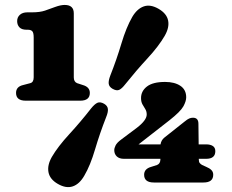

<svg xmlns="http://www.w3.org/2000/svg" viewBox="-20 -740 942 778"><path d="M87.5 -619.5Q68 -619.5 58.8 -629.2Q49.5 -639 49.5 -654.5Q49.5 -670 60.5 -680Q71.5 -690 91 -690H109.5Q141.5 -690 162.2 -697Q183 -704 204 -712Q226 -720 242 -720Q279 -720 279 -686V-426.5Q279 -408.5 292.5 -403L315.5 -395.5Q344 -387.5 344 -363.5Q344 -332 305 -332H84.5Q45 -332 45 -363.5Q45 -389 74 -395.5L102.5 -403Q116.5 -406.5 116.5 -426.5V-588Q116.5 -607 111 -613.2Q105.5 -619.5 92.5 -619.5ZM535 -222.5Q574.5 -253 574.5 -276Q574.5 -288.5 568.8 -297.8Q563 -307 557.2 -317.2Q551.5 -327.5 551.5 -342.5Q551.5 -371 575.5 -389.5Q599.5 -408 649 -408Q687.5 -408 711 -392.2Q734.5 -376.5 734.5 -345.5Q734.5 -330 723 -309Q711.5 -288 666.5 -252.5L541.5 -155H630.5Q633 -171.5 645.5 -182L727.5 -247Q739.5 -257 747 -260Q754.5 -263 762 -263Q784 -263 784 -238.5L785 -155H815.5Q832 -155 842.2 -148.5Q852.5 -142 852.5 -127.5Q852.5 -96.5 815.5 -96.5H785.5V-95Q785.5 -84.5 789 -79.8Q792.5 -75 799 -71.5L815.5 -64Q829 -58.5 836.5 -51Q844 -43.5 844 -32Q844 -0.5 804.5 -0.5H603.5Q564 -0.5 564 -32Q564 -56 593 -64L616.5 -71.5Q630 -77 630 -95V-96.5H482Q463.5 -96.5 453.2 -106.2Q443 -116 443 -131.5Q443 -140 448.5 -151Q454 -162 471 -174.5ZM487.5 -398.5Q473.5 -380.5 462.8 -375.8Q452 -371 435.5 -380.5Q422 -388.5 420.5 -400.8Q419 -413 427 -434Q452.5 -498.5 472 -563.8Q491.5 -629 516 -671.5Q535.5 -704.5 562.5 -714Q589.5 -723.5 623 -704Q655.5 -685 661.2 -657Q667 -629 647.5 -595Q623 -552.5 577.2 -503Q531.5 -453.5 487.5 -398.5ZM349 -300.5Q363.5 -318.5 374.8 -323.5Q386 -328.5 402 -319.5Q416 -311 417.2 -298.2Q418.5 -285.5 410 -265Q384.5 -200 365.2 -134.8Q346 -69.5 321.5 -28Q302 6 274.8 15.2Q247.5 24.5 214 5Q182 -13.5 176.5 -42Q171 -70.5 190 -104Q214.5 -146 260.5 -196Q306.5 -246 349 -300.5Z"/></svg>

Font: Fraunces 9pt S100 Black
Style: Regular
Weight: 900
Version: Version 1.000; ttfautohint (v1.8.3)